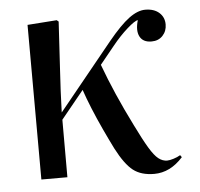

<svg xmlns="http://www.w3.org/2000/svg" viewBox="-44 -573 659 632"><g transform="rotate(-5 285.5 -256.5)"><path d="M441 14Q398 14 371.5 -6.5Q345 -27 317 -81Q302 -111 285 -147.5Q268 -184 253.5 -219.5Q239 -255 230 -282L155 -190V0H69L68 -511L165 -518L171 -513Q167 -438 162 -360Q157 -282 155 -214L334 -434Q375 -484 404 -505.5Q433 -527 458 -527Q487 -527 504 -512Q521 -497 521 -473Q521 -451 507 -436Q493 -421 470 -421Q442 -421 431.5 -441Q421 -461 431 -495Q421 -494 395.5 -471.5Q370 -449 345 -418L297 -359Q315 -310 337.5 -258.5Q360 -207 388 -151Q412 -102 428.5 -74.5Q445 -47 458.5 -36.5Q472 -26 487 -26Q495 -26 508 -30Q521 -34 531 -40L536 -33Q494 14 441 14Z"/></g></svg>

Font: Literata 72pt
Style: Regular
Weight: 400
Designer: Latin by Veronika Burian and Jose Scaglione. Greek by Irene Vlachou. Cyrillic by Vera Evstafieva.
Foundry: TypeTogether
Version: Version 3.002